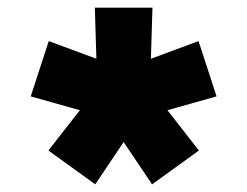

<svg xmlns="http://www.w3.org/2000/svg" viewBox="-20 -531 644 500"><path d="M106 -139 188 -244 60 -280 107 -424 231 -378 227 -511H377L373 -378L497 -424L544 -280L416 -244L498 -139L376 -51L302 -161L228 -51Z"/></svg>

Font: Enso Black
Style: Regular
Weight: 900
Designer: Coji Morishita
Foundry: UNDERFOREST DESIGN
Version: Version 1.000